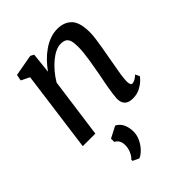

<svg xmlns="http://www.w3.org/2000/svg" viewBox="-236 -684 1075 1075"><g transform="rotate(-45 301.0 -147.0)"><path d="M207 -432.5Q226.5 -460 249.8 -484Q273 -508 299.8 -526.5Q326.5 -545 355 -555.2Q383.5 -565.5 413.5 -565.5Q466.5 -565.5 498 -533.8Q529.5 -502 529.5 -422.5Q529.5 -401 525.2 -370.2Q521 -339.5 515.2 -306.5Q509.5 -273.5 504.5 -246.5Q500.5 -221 494.8 -191.8Q489 -162.5 485 -134.5Q481 -106.5 480 -84Q480 -67 483.8 -59.2Q487.5 -51.5 494 -51.5Q503.5 -51.5 514.8 -57.2Q526 -63 541 -76.5L553 -51Q549.5 -44.5 533.8 -29.5Q518 -14.5 493.8 -2.2Q469.5 10 438.5 10Q414.5 10 400 2.2Q385.5 -5.5 379 -20Q372.5 -34.5 373 -55Q374 -70 376.5 -89.8Q379 -109.5 383 -132Q387 -154.5 391.5 -177.5Q396 -200.5 400 -221Q403.5 -242.5 408 -266.8Q412.5 -291 416.5 -316.5Q420.5 -342 423 -366.8Q425.5 -391.5 425.5 -413Q425.5 -444 419.8 -461.2Q414 -478.5 401.2 -485.8Q388.5 -493 367 -493Q347 -493 324.2 -482Q301.5 -471 278.8 -451.8Q256 -432.5 235 -407.5Q214 -382.5 198 -355L149.5 0H50L114.5 -481.5L64.5 -506L71.5 -542.5L199.5 -565.5L220 -554.5ZM225 272.5 188.5 255V245.5Q202.5 234 212.8 210.2Q223 186.5 222.5 161.5Q222.5 142.5 214.2 128.5Q206 114.5 191.5 108V82L260 46.5Q285 60 296.2 83.2Q307.5 106.5 309 136.5Q310.5 168.5 296.5 197.8Q282.5 227 262.2 247Q242 267 225 272.5Z"/></g></svg>

Font: Merriweather 24pt
Style: Italic
Weight: 400
Italic angle: -7.8°
Designer: Eben Sorkin
Foundry: Eben Sorkin
Version: Version 2.101